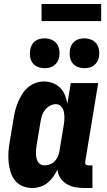

<svg xmlns="http://www.w3.org/2000/svg" viewBox="-20 -938 540 966"><path d="M143 8Q117 8 94 -1.5Q71 -11 56 -29.5Q41 -48 33.5 -72Q26 -96 23.5 -121Q21 -146 22.5 -172Q24 -198 29 -225L49 -345Q52 -365 57.5 -385.5Q63 -406 71.5 -426Q80 -446 92 -465Q104 -484 121 -498.5Q138 -513 159 -520.5Q180 -528 201 -528Q224 -528 245.5 -520Q267 -512 282.5 -496.5Q298 -481 306.5 -460Q315 -439 319 -416L336 -520H474L409 -126Q408 -122 408.5 -118Q409 -114 411.5 -111Q414 -108 417.5 -107Q421 -106 425 -106H445V8H406Q382 8 359 4Q336 0 316.5 -11.5Q297 -23 284 -42Q271 -61 269 -85Q260 -66 247.5 -48.5Q235 -31 219 -18Q203 -5 182.5 1.5Q162 8 143 8ZM204 -106Q217 -106 231 -111Q245 -116 255 -126.5Q265 -137 271 -150.5Q277 -164 279 -178L299 -298Q301 -310 302.5 -321.5Q304 -333 304 -345Q304 -357 302.5 -368.5Q301 -380 296.5 -390Q292 -400 282.5 -407Q273 -414 261 -414Q246 -414 231.5 -406Q217 -398 206.5 -385Q196 -372 191 -356.5Q186 -341 184 -326L164 -206Q162 -195 161.5 -184.5Q161 -174 161 -163.5Q161 -153 163.5 -143Q166 -133 170.5 -124.5Q175 -116 184 -111Q193 -106 204 -106ZM404 -595Q387 -595 370.5 -601.5Q354 -608 344 -621.5Q334 -635 331.5 -652.5Q329 -670 332 -688Q334 -700 340 -711.5Q346 -723 356.5 -731Q367 -739 379.5 -742Q392 -745 405 -745Q422 -745 438.5 -738.5Q455 -732 465 -718.5Q475 -705 478 -687.5Q481 -670 478 -652Q476 -640 469.5 -628.5Q463 -617 452.5 -609Q442 -601 429.5 -598Q417 -595 404 -595ZM204 -595Q187 -595 170.5 -601.5Q154 -608 144 -621.5Q134 -635 131.5 -652.5Q129 -670 132 -688Q134 -700 140 -711.5Q146 -723 156.5 -731Q167 -739 179.5 -742Q192 -745 205 -745Q222 -745 238.5 -738.5Q255 -732 265 -718.5Q275 -705 278 -687.5Q281 -670 278 -652Q276 -640 269.5 -628.5Q263 -617 252.5 -609Q242 -601 229.5 -598Q217 -595 204 -595ZM189 -832V-918H489V-832Z"/></svg>

Font: Iosevka Term Curly Heavy
Style: Italic
Weight: 900
Italic angle: -9°
Designer: Belleve Invis
Foundry: Belleve Invis
Version: Version 32.3.0